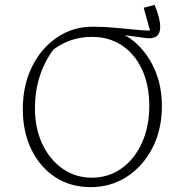

<svg xmlns="http://www.w3.org/2000/svg" viewBox="-20 -763 774 791"><path d="M353 8Q271 8 208 -33Q145 -74 109.5 -146.5Q74 -219 74 -314Q74 -411 111.5 -487.5Q149 -564 214.5 -608.5Q280 -653 362 -653Q406 -653 451 -649Q496 -645 534.5 -641Q573 -637 598 -637L572 -731L617 -743Q640 -687 640 -652Q640 -599 582 -606L495 -618Q564 -578 605.5 -501Q647 -424 647 -326Q647 -230 608.5 -154.5Q570 -79 503.5 -35.5Q437 8 353 8ZM358 -31Q427 -31 480.5 -69Q534 -107 564.5 -174Q595 -241 595 -327Q595 -412 565.5 -476Q536 -540 483 -575.5Q430 -611 359 -611Q270 -611 200 -559Q124 -455 124 -317Q124 -234 154.5 -169.5Q185 -105 238 -68Q291 -31 358 -31Z"/></svg>

Font: Piazzolla ExtraLight
Style: Regular
Weight: 200
Designer: Juan Pablo del Peral
Foundry: Huerta Tipografica
Version: Version 1.330